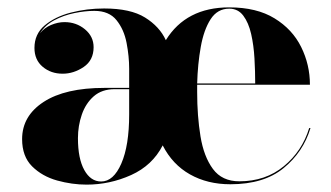

<svg xmlns="http://www.w3.org/2000/svg" viewBox="-20 -491 898 521"><path d="M73.5 -361Q73.5 -398.5 101.2 -422Q129 -445.5 172.2 -456.8Q215.5 -468 262.5 -468Q334 -468 373.5 -443.5Q413 -419 430 -382Q485 -471 602 -471Q676.5 -471 725 -441.2Q773.5 -411.5 797.2 -363.5Q821 -315.5 821 -261H515Q515 -251 515 -241Q515 -176.5 524 -121.2Q533 -66 557.8 -32.5Q582.5 1 629.5 1Q700.5 1 750.2 -40Q800 -81 819 -143.5H822.5Q803 -78.5 749.5 -34.8Q696 9 605 9Q543 9 495.5 -17.8Q448 -44.5 421.5 -96.5Q393.5 -42 335.8 -16Q278 10 215 10Q175.5 10 135 -1.2Q94.5 -12.5 67.2 -39.5Q40 -66.5 40 -113.5Q40 -176.5 98.5 -214.5Q157 -252.5 263.5 -252.5H330.5V-304.5Q330.5 -338 323.5 -374.5Q316.5 -411 296.2 -436.2Q276 -461.5 236 -461.5Q211 -461.5 181.8 -455.5Q152.5 -449.5 127.2 -436Q102 -422.5 88.5 -400.5Q100 -415.5 118.5 -423.2Q137 -431 155 -431Q187 -431 210.5 -411.5Q234 -392 234 -363Q234 -327.5 207 -309.2Q180 -291 150 -291Q118 -291 95.8 -309.8Q73.5 -328.5 73.5 -361ZM672.5 -264.5Q672.5 -297 670.5 -332.5Q668.5 -368 661.5 -398.8Q654.5 -429.5 640.2 -448.5Q626 -467.5 602 -467.5Q570 -467.5 551.5 -438.8Q533 -410 524.8 -363.8Q516.5 -317.5 515 -264.5ZM254.5 1.5Q288 1.5 309.2 -47.2Q330.5 -96 330.5 -180.5V-249H291Q256.5 -249 234.5 -229.8Q212.5 -210.5 202 -180Q191.5 -149.5 191.5 -116Q191.5 -60.5 208.8 -29.5Q226 1.5 254.5 1.5Z"/></svg>

Font: Bodoni* 48pt
Style: Bold
Weight: 700
Version: Version 2.3